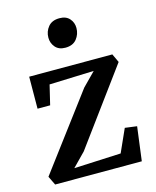

<svg xmlns="http://www.w3.org/2000/svg" viewBox="-117 -868 771 949"><g transform="rotate(-15 268.0 -394.0)"><path d="M375.5 -493 147.5 -485 123.5 -384.5H59L60 -548H485.5L506 -504L225 -121.5L158.5 -53.5L398.5 -64.5L451 -181.5L512 -173.5L489.5 0H46L24 -45.5L309 -425.5ZM270 -640Q237 -640 219.2 -660.8Q201.5 -681.5 201.5 -709.5Q201.5 -741 221 -764.8Q240.5 -788.5 278.5 -788.5H279.5Q312.5 -788.5 330.2 -768.5Q348 -748.5 348 -720.5Q348 -688.5 328.5 -664.2Q309 -640 271 -640Z"/></g></svg>

Font: Merriweather 36pt SemiBold
Style: Regular
Weight: 600
Version: Version 2.100